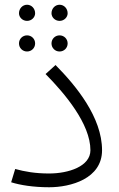

<svg xmlns="http://www.w3.org/2000/svg" viewBox="-20 -776 503 809"><path d="M94 -688C113 -688 128 -703 128 -720C128 -740 113 -756 94 -756C75 -756 60 -740 60 -720C60 -703 75 -688 94 -688ZM231 -688C250 -688 265 -703 265 -720C265 -740 250 -756 231 -756C212 -756 197 -740 197 -720C197 -703 212 -688 231 -688ZM94 -559C113 -559 128 -574 128 -593C128 -612 113 -627 94 -627C75 -627 60 -612 60 -593C60 -574 75 -559 94 -559ZM231 -559C250 -559 265 -574 265 -593C265 -612 250 -627 231 -627C212 -627 197 -612 197 -593C197 -574 212 -559 231 -559ZM187 13C278 13 410 -23 410 -143C410 -282 300 -415 214 -502L172 -464C253 -382 361 -254 361 -143C361 -75 269 -45 187 -45C128 -45 84 -53 44 -64L27 -8C65 4 121 13 187 13Z"/></svg>

Font: FiraGO Light
Style: Regular
Weight: 300
Designer: bBox Type
Foundry: bBox Type GmbH
Version: Version 1.001;PS 001.001;hotconv 1.0.88;makeotf.lib2.5.64775